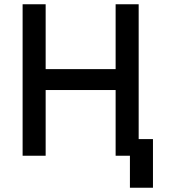

<svg xmlns="http://www.w3.org/2000/svg" viewBox="-20 -730 803 900"><path d="M589 150V0H522V-308H194V0H86V-710H194V-406H522V-710H630V-78H697V150Z"/></svg>

Font: Geist Med
Style: Regular
Weight: 400
Designer: Basement.studio, Andrés Briganti, Mateo Zaragoza
Foundry: Basement.studio, Vercel, Andrés Briganti, Guido Ferreyra, Mateo Zaragoza
Version: Version 1.401